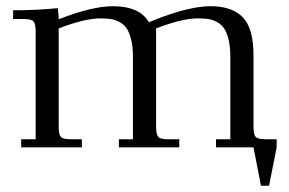

<svg xmlns="http://www.w3.org/2000/svg" viewBox="-20 -472 925 615"><path d="M22 -411.1V-439Q94.7 -439 165 -445.8L168 -418V-410.2Q274.9 -452.1 341.8 -452.1Q426.8 -452.1 457 -400.9L480 -410.2Q588.4 -452.1 653.8 -452.1Q723.6 -452.1 757.8 -416.5Q792 -380.9 792 -294.9V-65.9Q792 -41 799.1 -33.4Q806.2 -25.9 831.1 -25.9H866.2V0L841.8 123H815.9L792 0H671.9V-25.9H717.8V-290Q717.8 -322.3 712.2 -345.2Q706.5 -368.2 697.8 -381.1Q689 -394 674.6 -401.6Q660.2 -409.2 646.5 -411.1Q632.8 -413.1 613.8 -413.1Q563 -413.1 480 -380.9V-65.9Q480 -41 487.1 -33.4Q494.1 -25.9 519 -25.9H554.2V0H360.8V-25.9H405.8V-290Q405.8 -322.3 400.1 -345.2Q394.5 -368.2 385.7 -381.1Q377 -394 362.5 -401.6Q348.1 -409.2 334.5 -411.1Q320.8 -413.1 301.8 -413.1Q251 -413.1 168 -380.9V-65.9Q168 -41 175 -33.4Q182.1 -25.9 207 -25.9H242.2V0H47.9V-25.9H94.2V-371.1Q94.2 -396 87.2 -403.6Q80.1 -411.1 55.2 -411.1Z"/></svg>

Font: Dihjauti
Style: Regular
Weight: 400
Designer: T. Christopher White
Version: Version 3.0.0